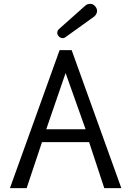

<svg xmlns="http://www.w3.org/2000/svg" viewBox="-20 -969 676 989"><path d="M317.9 -592.8 420.9 -303.2H218.3ZM439 -236.8 517.1 0H605L349.1 -710.9H287.1L31.2 0H117.2L196.3 -236.8ZM282.7 -818.4C279.3 -814.9 276.9 -811 275.9 -807.1C275.4 -805.2 274.9 -802.7 274.9 -800.3C274.9 -793.9 277.3 -788.6 281.2 -783.2C285.2 -778.3 290.5 -774.9 296.9 -773.4C299.3 -772.9 301.8 -772.5 303.7 -772.5C308.1 -772.5 312.5 -773.9 316.4 -776.9L465.3 -883.8C472.2 -889.6 476.6 -896.5 478.5 -903.8C479 -906.2 480 -908.7 480 -912.1C480 -920.4 477.1 -928.2 471.7 -934.6C466.8 -941.4 460.4 -946.3 452.1 -948.2C449.2 -949.2 446.3 -949.2 443.4 -949.2C435.1 -949.2 427.7 -946.8 419.9 -940.4Z"/></svg>

Font: Tuffy
Style: Regular
Weight: 500
Designer: Thatcher Ulrich, Karoly Barta and Michael Everson
Version: Version 001.270